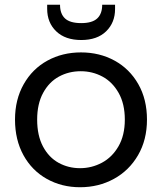

<svg xmlns="http://www.w3.org/2000/svg" viewBox="-20 -777 680 806"><path d="M316 9Q239 9 176.5 -26Q114 -61 78.5 -125.5Q43 -190 43 -275Q43 -359 79.5 -423.5Q116 -488 179 -522.5Q242 -557 320 -557Q398 -557 461 -522.5Q524 -488 560.5 -424Q597 -360 597 -275Q597 -190 559.5 -125.5Q522 -61 458 -26Q394 9 316 9ZM316 -71Q365 -71 408 -94Q451 -117 477.5 -163Q504 -209 504 -275Q504 -341 478 -387Q452 -433 410 -455.5Q368 -478 319 -478Q269 -478 227.5 -455.5Q186 -433 161 -387Q136 -341 136 -275Q136 -208 160.5 -162Q185 -116 226 -93.5Q267 -71 316 -71ZM463 -739Q463 -682 425.5 -645.5Q388 -609 321 -609Q254 -609 216 -645.5Q178 -682 178 -740V-757H232Q232 -719 253 -699.5Q274 -680 321 -680Q367 -680 388 -699.5Q409 -719 409 -757H463Z"/></svg>

Font: DVN-Poppins
Style: Regular
Weight: 400
Designer: Ninad Kale (Devanagari), Jonny Pinhorn (Latin)
Foundry: Indian Type Foundry
Version: 4.004